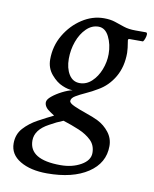

<svg xmlns="http://www.w3.org/2000/svg" viewBox="-76 -485 620 771"><g transform="rotate(10 233.5 -99.5)"><path d="M168 227.5Q100.6 227.5 58.1 202.1Q15.6 176.8 15.6 131.8Q15.6 94.7 38.6 69.3Q61.5 43.9 94.7 25.9Q127.9 7.8 156.2 -5.9L138.7 -17.6Q114.3 -33.2 114.3 -52.7Q114.3 -64.5 130.9 -78.1Q147.5 -91.8 170.4 -103.5Q193.4 -115.2 211.9 -119.1Q192.4 -119.1 169.9 -128.9Q145.5 -138.7 123.5 -164.6Q101.6 -190.4 101.6 -225.6Q101.6 -280.3 128.4 -325.7Q155.3 -371.1 197.3 -398.4Q239.3 -425.8 286.1 -425.8Q312.5 -425.8 331.5 -419.4Q350.6 -413.1 370.6 -406.2Q390.6 -399.4 418.9 -399.4H460.9Q466.8 -399.4 466.8 -391.6Q466.8 -384.8 463.4 -375Q460 -365.2 456.1 -361.3H401.4Q395.5 -361.3 395.5 -355.5Q401.4 -320.3 401.4 -304.7Q401.4 -248 377 -206.1Q352.5 -164.1 312.5 -141.6Q290 -127.9 266.1 -117.2Q242.2 -106.4 226.1 -96.7Q210 -86.9 210 -75.2Q210 -66.4 231.9 -56.6Q253.9 -46.9 282.7 -37.1Q311.5 -27.3 331.1 -17.6Q358.4 -3.9 377.4 20.5Q396.5 44.9 396.5 76.2Q396.5 145.5 334.5 186.5Q272.5 227.5 168 227.5ZM234.4 -152.3Q261.7 -152.3 283.2 -172.4Q304.7 -192.4 316.9 -223.6Q329.1 -254.9 329.1 -287.1Q329.1 -326.2 313.5 -357.4Q297.9 -388.7 270.5 -388.7Q243.2 -388.7 221.2 -367.2Q199.2 -345.7 187 -312Q174.8 -278.3 174.8 -241.2Q174.8 -203.1 190.4 -177.7Q206.1 -152.3 234.4 -152.3ZM215.8 185.5Q263.7 185.5 298.8 165.5Q334 145.5 334 115.2Q334 84 314 64.5Q293.9 44.9 262.7 31.7Q231.4 18.6 197.3 7.8Q178.7 15.6 170.4 19.5Q162.1 23.4 142.6 34.2Q87.9 63.5 87.9 107.4Q87.9 185.5 215.8 185.5Z"/></g></svg>

Font: Crimson Text
Style: Italic
Weight: 400
Italic angle: -11°
Designer: Sebastian Kosch
Foundry: Sebastian Kosch
Version: Version 1.100; ttfautohint (v1.8.4)